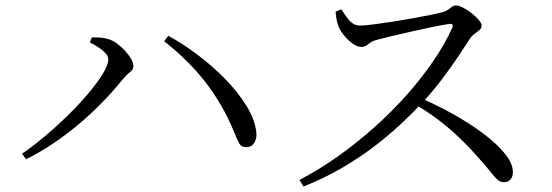

<svg xmlns="http://www.w3.org/2000/svg" viewBox="-20 -706 2040 709"><path d="M311.7 -549.4 319.2 -567.9Q330.7 -568.2 346.8 -567.5Q362.9 -566.7 378.3 -562Q394.3 -558 410.6 -546.3Q426.8 -534.5 441 -519.3Q455.2 -504 463.9 -489.1Q472.6 -474.2 472.6 -462.8Q472.6 -448.7 459.7 -439.3Q446.9 -429.8 432.9 -412.7Q398.7 -370.2 357.8 -328.1Q316.8 -286 271 -247.5Q225.3 -209.1 176 -176Q126.7 -143 76.1 -117.8L61.4 -138.3Q99.8 -164.4 143.7 -201.2Q187.6 -237.9 229.2 -278.6Q270.8 -319.3 304.8 -359.4Q338.7 -399.5 359.3 -432.9Q379.8 -466.4 379.8 -487.4Q379.8 -499.4 368.4 -511Q356.9 -522.7 340.9 -532.9Q325 -543.1 311.7 -549.4ZM890.1 -162.3Q871.3 -162.1 863.2 -176.8Q855 -191.6 843.2 -221.7Q801.2 -322.3 738.4 -402.9Q675.6 -483.6 586.2 -553.7L601.7 -573.8Q654.9 -544.9 709.9 -503.5Q764.8 -462.1 811.9 -413.8Q859 -365.5 889.7 -315.9Q920.4 -266.4 926.1 -220.8Q928.7 -203.1 924 -189.7Q919.4 -176.3 910.6 -169.4Q901.9 -162.5 890.1 -162.3Z M1219.3 -663.1 1240.4 -671.5Q1248.7 -659.7 1258.2 -645.5Q1267.6 -631.3 1280.1 -621.4Q1292.5 -611.6 1308.7 -611.6Q1325.4 -611.6 1356.1 -615.5Q1386.8 -619.4 1424.5 -625.1Q1462.2 -630.9 1499.9 -637.7Q1537.6 -644.5 1568.7 -650.7Q1599.7 -656.9 1615.9 -661.5Q1626.7 -664.5 1634.2 -670.1Q1641.8 -675.8 1648.8 -680.8Q1655.9 -685.9 1663.2 -685.9Q1674.1 -685.9 1690.2 -677.7Q1706.3 -669.5 1721.8 -657.2Q1737.3 -644.9 1747.9 -632.5Q1758.5 -620.1 1758.5 -611.6Q1758.5 -601.9 1750.4 -594.9Q1742.3 -588 1732.3 -580.9Q1722.2 -573.9 1715.4 -563.5Q1698 -536 1671.5 -496.5Q1645 -457 1611.7 -413Q1578.3 -368.9 1539.4 -326.8Q1504.6 -289.6 1460.1 -247.9Q1415.5 -206.2 1360.8 -164.4Q1306 -122.6 1240.9 -84.8Q1175.7 -47 1100.6 -17.2L1085.8 -41.5Q1156.8 -78.5 1225.7 -127.2Q1294.7 -176 1359.1 -233Q1423.5 -290.1 1479.1 -352.3Q1534.7 -414.5 1578.7 -478.6Q1622.7 -542.7 1650.2 -603.7Q1656.6 -620 1638.4 -617.6Q1612 -613.6 1575 -606Q1537.9 -598.3 1499.4 -589.6Q1460.9 -580.8 1427.3 -572.8Q1393.7 -564.8 1373.3 -559.4Q1357.9 -555.7 1349 -549.4Q1340.2 -543.1 1333 -537.9Q1325.9 -532.8 1313.8 -532.8Q1299.7 -532.8 1282.8 -544.6Q1265.9 -556.4 1252.4 -572.8Q1238.8 -589.2 1232.8 -601.5Q1228.6 -611 1224.5 -626.7Q1220.5 -642.4 1219.3 -663.1ZM1507.3 -323.3 1526.8 -346.8Q1589.9 -319.8 1651.4 -285.6Q1713 -251.5 1763.4 -213.8Q1813.8 -176.1 1843.9 -139.3Q1874 -102.6 1874 -69.5Q1874 -55.2 1865.8 -44.2Q1857.5 -33.2 1840.5 -33.2Q1827 -33.2 1815.6 -43.9Q1804.2 -54.5 1788.5 -74.8Q1772.8 -95.1 1745.8 -124.6Q1710.6 -164.7 1674.4 -199.1Q1638.1 -233.5 1597.7 -264.3Q1557.2 -295.2 1507.3 -323.3Z"/></svg>

Font: Noto Serif HK
Style: Regular
Weight: 200
Designer: Ryoko NISHIZUKA 西塚涼子 (kana & ideographs); Frank Grießhammer (Latin, Greek & Cyrillic); Wenlong ZHANG 张文龙 (bopomofo); San
Foundry: Adobe
Version: Version 2.001;hotconv 1.1.0;makeotfexe 2.6.0